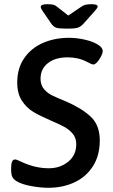

<svg xmlns="http://www.w3.org/2000/svg" viewBox="-20 -887 540 914"><path d="M58 -25Q45 -33 39 -44.5Q33 -56 33 -80Q33 -110 38 -119Q43 -128 52 -128Q57 -128 69 -122.5Q81 -117 90 -113Q151 -86 212 -86Q266 -86 304.5 -117Q343 -148 343 -201Q343 -230 326.5 -250Q310 -270 286 -283Q262 -296 220 -314Q169 -336 137.5 -355Q106 -374 84 -408Q62 -442 62 -494Q62 -561 94.5 -609Q127 -657 183 -682Q239 -707 309 -707Q347 -707 387 -697.5Q427 -688 450 -672Q469 -659 469 -644Q469 -630 453 -605Q437 -580 424 -580Q419 -580 409 -585Q399 -590 393 -593Q353 -614 302 -614Q243 -614 208 -586.5Q173 -559 173 -512Q173 -483 188.5 -464Q204 -445 227 -433.5Q250 -422 292 -405Q369 -372 412 -331.5Q455 -291 455 -219Q455 -146 422 -95Q389 -44 333.5 -18.5Q278 7 210 7Q175 7 129.5 -1Q84 -9 58 -25ZM223 -776 184 -833Q174 -847 174 -854Q174 -867 205 -867Q223 -867 233.5 -864.5Q244 -862 254 -853L305 -813L367 -855Q377 -862 387.5 -864.5Q398 -867 417 -867Q445 -867 445 -856Q445 -852 441 -846.5Q437 -841 429 -832L379 -776Q366 -761 352.5 -756Q339 -751 312 -751H286Q259 -751 246.5 -755.5Q234 -760 223 -776Z"/></svg>

Font: Asap-MediumItalic
Style: Italic
Weight: 500
Italic angle: -6°
Designer: Pablo Cosgaya
Foundry: Omnibus-Type
Version: Version 2.000; ttfautohint (v1.8)